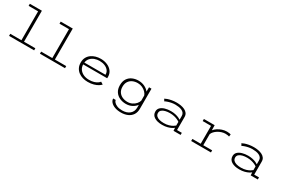

<svg xmlns="http://www.w3.org/2000/svg" viewBox="121 -2157 5534 3770"><g transform="rotate(30 2887.5 -272.0)"><path d="M55.5 0V-47.5H308.5V-702.5H93.5V-750H367V-47.5H624V0Z M755.5 0V-47.5H1008.5V-702.5H793.5V-750H1067V-47.5H1324V0Z M1842 11Q1783 11 1728 -4.8Q1673 -20.5 1629.5 -53Q1586 -85.5 1560.5 -135.2Q1535 -185 1535 -252.5Q1535 -319.5 1561.2 -368.2Q1587.5 -417 1631.8 -449Q1676 -481 1731 -496.5Q1786 -512 1843.5 -512Q1922 -512 1989.8 -484.2Q2057.5 -456.5 2099.2 -403Q2141 -349.5 2141 -272.5Q2141 -265.5 2140.5 -256.8Q2140 -248 2139 -242.5H1595.5Q1597.5 -177.5 1631 -131.8Q1664.5 -86 1720 -61.5Q1775.5 -37 1843.5 -37Q1908.5 -37 1955 -51.5Q2001.5 -66 2030.2 -86.5Q2059 -107 2070.5 -125.5L2125.5 -92Q2109.5 -70.5 2071.2 -46.5Q2033 -22.5 1975 -5.8Q1917 11 1842 11ZM1843.5 -464Q1785.5 -464 1732.5 -445Q1679.5 -426 1643 -386.5Q1606.5 -347 1597.5 -285.5H2076.5V-293Q2076.5 -344.5 2045 -383Q2013.5 -421.5 1960.8 -442.8Q1908 -464 1843.5 -464Z M2706 11Q2631 11 2566.8 -17.5Q2502.5 -46 2463.2 -104.2Q2424 -162.5 2424 -251Q2424 -340 2461.8 -397.5Q2499.5 -455 2562 -483Q2624.5 -511 2698 -511Q2779 -511 2842 -479.5Q2905 -448 2939.5 -402L2940.5 -500H2996V-46Q2996 38.5 2958 94.5Q2920 150.5 2854.8 178.2Q2789.5 206 2707.5 206Q2626 206 2566 183.2Q2506 160.5 2473.2 123.2Q2440.5 86 2440.5 42.5H2498Q2498.5 64.5 2521.8 91.5Q2545 118.5 2591.5 138.2Q2638 158 2708.5 158Q2813 158 2876.2 104.8Q2939.5 51.5 2939.5 -40V-102.5Q2906 -55 2845.5 -22Q2785 11 2706 11ZM2483 -251Q2483 -180.5 2514.2 -133.2Q2545.5 -86 2598.2 -62.2Q2651 -38.5 2715 -38.5Q2770.5 -38.5 2817.8 -61.5Q2865 -84.5 2897 -120.8Q2929 -157 2939.5 -196.5V-312.5Q2928 -349 2895 -383.2Q2862 -417.5 2814.5 -439.5Q2767 -461.5 2711 -461.5Q2648 -461.5 2596.2 -438.5Q2544.5 -415.5 2513.8 -368.8Q2483 -322 2483 -251Z M3527 11Q3418.5 11 3351.8 -30.5Q3285 -72 3285 -152Q3285 -205.5 3321.2 -240.5Q3357.5 -275.5 3417.5 -293Q3477.5 -310.5 3549 -310.5Q3605.5 -310.5 3651.8 -300Q3698 -289.5 3730.2 -275Q3762.5 -260.5 3778.5 -248.5V-332.5Q3778.5 -372 3759 -397.8Q3739.5 -423.5 3707.5 -438Q3675.5 -452.5 3636.8 -458.2Q3598 -464 3559.5 -464Q3513 -464 3467 -454.5Q3421 -445 3386 -432.2Q3351 -419.5 3338 -409.5L3309.5 -455.5Q3327.5 -466.5 3364.8 -479.8Q3402 -493 3453.5 -502.5Q3505 -512 3565.5 -512Q3612.5 -512 3660.2 -503.8Q3708 -495.5 3748 -476.2Q3788 -457 3812.2 -424.2Q3836.5 -391.5 3836.5 -342V-47.5H3945V0H3784L3780.5 -67.5Q3766 -53.5 3732 -35Q3698 -16.5 3646.2 -2.8Q3594.5 11 3527 11ZM3539.5 -35.5Q3604.5 -35.5 3653.5 -50.5Q3702.5 -65.5 3734.2 -84.8Q3766 -104 3778.5 -116.5V-200Q3763 -213 3729.8 -228.8Q3696.5 -244.5 3651 -255.5Q3605.5 -266.5 3553 -266.5Q3495 -266.5 3447.5 -254.2Q3400 -242 3372 -216.8Q3344 -191.5 3344 -153Q3344 -111.5 3369.8 -85.5Q3395.5 -59.5 3439.8 -47.5Q3484 -35.5 3539.5 -35.5Z M4184.5 0V-47.5H4373.5V-452.5H4184.5V-500H4428.5L4431 -386Q4458.5 -420.5 4501.5 -449Q4544.5 -477.5 4596.5 -494.8Q4648.5 -512 4702.5 -512Q4740 -512 4760.2 -507.8Q4780.5 -503.5 4792 -499L4784 -448Q4773 -452 4753 -456.5Q4733 -461 4698 -461Q4655.5 -461 4612.5 -447.2Q4569.5 -433.5 4532 -410Q4494.5 -386.5 4468 -357.2Q4441.5 -328 4431.5 -297V-47.5H4633V0Z M5277 11Q5168.5 11 5101.8 -30.5Q5035 -72 5035 -152Q5035 -205.5 5071.2 -240.5Q5107.5 -275.5 5167.5 -293Q5227.5 -310.5 5299 -310.5Q5355.5 -310.5 5401.8 -300Q5448 -289.5 5480.2 -275Q5512.5 -260.5 5528.5 -248.5V-332.5Q5528.5 -372 5509 -397.8Q5489.5 -423.5 5457.5 -438Q5425.5 -452.5 5386.8 -458.2Q5348 -464 5309.5 -464Q5263 -464 5217 -454.5Q5171 -445 5136 -432.2Q5101 -419.5 5088 -409.5L5059.5 -455.5Q5077.5 -466.5 5114.8 -479.8Q5152 -493 5203.5 -502.5Q5255 -512 5315.5 -512Q5362.5 -512 5410.2 -503.8Q5458 -495.5 5498 -476.2Q5538 -457 5562.2 -424.2Q5586.5 -391.5 5586.5 -342V-47.5H5695V0H5534L5530.5 -67.5Q5516 -53.5 5482 -35Q5448 -16.5 5396.2 -2.8Q5344.5 11 5277 11ZM5289.5 -35.5Q5354.5 -35.5 5403.5 -50.5Q5452.5 -65.5 5484.2 -84.8Q5516 -104 5528.5 -116.5V-200Q5513 -213 5479.8 -228.8Q5446.5 -244.5 5401 -255.5Q5355.5 -266.5 5303 -266.5Q5245 -266.5 5197.5 -254.2Q5150 -242 5122 -216.8Q5094 -191.5 5094 -153Q5094 -111.5 5119.8 -85.5Q5145.5 -59.5 5189.8 -47.5Q5234 -35.5 5289.5 -35.5Z"/></g></svg>

Font: Trispace SemiExpanded ExtraLight
Style: Regular
Weight: 200
Width: 6
Designer: Tyler Finck
Foundry: Etcetera Type Company
Version: Version 1.210; ttfautohint (v1.8.3)